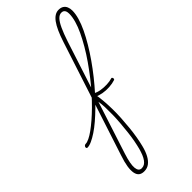

<svg xmlns="http://www.w3.org/2000/svg" viewBox="-654 -1094 1686 1686"><g transform="rotate(-45 189.0 -251.0)"><path d="M-184 17Q-191 17 -193.5 11.5Q-196 6 -194.5 -0.5Q-193 -7 -187 -12.5Q-181 -18 -172 -18Q-154 -18 -126 -31.5Q-98 -45 -64 -69.5Q-30 -94 9.5 -128Q49 -162 91 -203.5Q133 -245 175 -292Q221 -343 264.5 -399Q308 -455 348.5 -513Q389 -571 422.5 -628.5Q456 -686 481.5 -739.5Q507 -793 520.5 -841Q534 -889 534 -928Q534 -937 540 -942.5Q546 -948 553.5 -947.5Q561 -947 567 -942Q573 -937 573 -928Q573 -889 559 -839.5Q545 -790 518.5 -734.5Q492 -679 456.5 -619.5Q421 -560 379.5 -500.5Q338 -441 291.5 -382.5Q245 -324 197 -271Q153 -222 108.5 -178.5Q64 -135 22 -99Q-20 -63 -58.5 -37.5Q-97 -12 -129 2.5Q-161 17 -184 17ZM21 517Q-10 517 -28.5 502.5Q-47 488 -53 457.5Q-59 427 -52 381.5Q-45 336 -24 274L322 -788Q361 -908 401.5 -963.5Q442 -1019 491 -1019Q520 -1019 538 -1007Q556 -995 564.5 -974.5Q573 -954 573 -928Q573 -919 567 -914Q561 -909 553.5 -909Q546 -909 540 -914Q534 -919 534 -928Q534 -946 529.5 -958.5Q525 -971 515.5 -977.5Q506 -984 491 -984Q466 -984 444 -961Q422 -938 399.5 -889.5Q377 -841 352 -766L191 -270Q200 -229 204.5 -178Q209 -127 210 -71Q211 -15 207.5 43Q204 101 198.5 156Q193 211 184.5 260Q176 309 166 348Q153 401 132.5 439Q112 477 85 497Q58 517 21 517ZM25 482Q44 482 59 473Q74 464 87 446Q100 428 110 403.5Q120 379 129 347Q138 313 146.5 269Q155 225 160.5 175Q166 125 170.5 73Q175 21 176 -28.5Q177 -78 175.5 -122Q174 -166 168 -200L10 287Q-22 386 -17 434Q-12 482 25 482ZM400 -238Q367 -227 326 -224.5Q285 -222 246 -229Q207 -236 179 -251Q170 -256 167.5 -263Q165 -270 168 -276Q171 -282 177.5 -284Q184 -286 193 -281Q218 -266 254 -260Q290 -254 327.5 -255.5Q365 -257 393 -266Q398 -268 401.5 -264.5Q405 -261 406.5 -255.5Q408 -250 406.5 -245Q405 -240 400 -238Z"/></g></svg>

Font: Playwrite US Trad Thin
Style: Regular
Weight: 250
Designer: Veronika Burian, José Scaglione
Foundry: TypeTogether
Version: Version 1.003